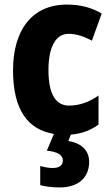

<svg xmlns="http://www.w3.org/2000/svg" viewBox="-20 -580 488 840"><path d="M370 128C370 75 332 45 279 37L290 9C337 5 377 -10 411 -35V-162C370 -133 326 -118 282 -118C224 -118 192 -168 192 -273C192 -377 225 -432 280 -432C314 -432 347 -421 382 -402L425 -521C382 -546 333 -560 273 -560C119 -560 37 -447 37 -272C37 -102 100 -13 216 6L185 79C230 84 255 97 255 122C255 143 240 155 211 155C195 155 176 152 156 146V230C178 236 207 240 241 240C323 240 370 197 370 128Z"/></svg>

Font: Noto Sans Georgian Condensed ExtraBold
Style: Regular
Weight: 800
Width: 3
Designer: Monotype Design Team, Akaki Razmadze
Foundry: Google LLC
Version: Version 2.005